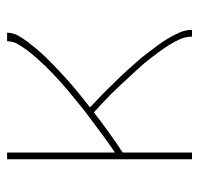

<svg xmlns="http://www.w3.org/2000/svg" viewBox="-30 -530 560 540"><g transform="rotate(-90 250.0 -260.0)"><path d="M72 0V-520H91V-217Q105 -226 117.5 -235Q130 -244 143 -253.5Q156 -263 168.5 -272.5Q181 -282 194 -291.5Q207 -301 219 -311Q231 -321 243.5 -331Q256 -341 268 -351Q280 -361 291.5 -371.5Q303 -382 314.5 -393Q326 -404 337 -415.5Q348 -427 358.5 -439Q369 -451 378.5 -463.5Q388 -476 396 -490Q404 -504 404 -520H428Q428 -504 420 -489.5Q412 -475 402.5 -462.5Q393 -450 382.5 -437.5Q372 -425 361 -413.5Q350 -402 338.5 -391Q327 -380 315.5 -369Q304 -358 292 -347.5Q280 -337 268 -327Q256 -317 243.5 -307Q231 -297 218 -287Q231 -274 244.5 -261.5Q258 -249 270.5 -236Q283 -223 296 -210Q309 -197 321 -183.5Q333 -170 345.5 -156Q358 -142 369 -127.5Q380 -113 391 -98.5Q402 -84 411.5 -68Q421 -52 428.5 -35Q436 -18 436 0H417Q417 -18 409.5 -34.5Q402 -51 392.5 -66Q383 -81 372.5 -95Q362 -109 351 -123Q340 -137 328 -150Q316 -163 304 -176Q292 -189 280 -202Q268 -215 255.5 -227.5Q243 -240 230 -252Q217 -264 204 -276Q177 -255 148.5 -234.5Q120 -214 91 -195V0Z"/></g></svg>

Font: Zed Mono Thin
Style: Regular
Weight: 100
Monospace: yes
Designer: Belleve Invis
Foundry: Belleve Invis
Version: Version 1.0.0; ttfautohint (v1.8.4)